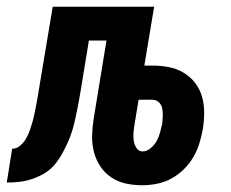

<svg xmlns="http://www.w3.org/2000/svg" viewBox="-64 -540 684 568"><path d="M357 8Q332 8 308.5 3Q285 -2 265.5 -15Q246 -28 233 -47.5Q220 -67 214 -90Q208 -113 208.5 -138Q209 -163 213 -188L251 -420H199L173 -262Q170 -244 166.5 -226Q163 -208 159 -189.5Q155 -171 149.5 -153Q144 -135 136 -117.5Q128 -100 118.5 -83Q109 -66 96 -51Q83 -36 65.5 -26Q48 -16 29.5 -10Q11 -4 -7 -2Q-25 0 -44 0L-28 -100Q-15 -100 -4.5 -109Q6 -118 12.5 -129Q19 -140 23.5 -152.5Q28 -165 31.5 -177Q35 -189 37.5 -201.5Q40 -214 42.5 -226Q45 -238 47 -250.5Q49 -263 51 -275L92 -520H392L363 -346H387Q411 -346 435 -341.5Q459 -337 479 -325Q499 -313 513 -295Q527 -277 533.5 -254.5Q540 -232 540 -207.5Q540 -183 536 -158Q532 -136 525.5 -115Q519 -94 507.5 -74.5Q496 -55 479 -38.5Q462 -22 442.5 -11.5Q423 -1 401 3.5Q379 8 357 8ZM358 -92Q370 -92 381.5 -101.5Q393 -111 399.5 -123Q406 -135 409.5 -148Q413 -161 416 -174Q417 -185 417.5 -196.5Q418 -208 416 -219Q414 -230 406 -237.5Q398 -245 386 -245H346L334 -172Q332 -160 331 -148Q330 -136 331.5 -124.5Q333 -113 339.5 -102.5Q346 -92 358 -92Z"/></svg>

Font: Iosevka Heavy Extended
Style: Italic
Weight: 900
Width: 7
Italic angle: -9°
Monospace: yes
Designer: Belleve Invis
Foundry: Belleve Invis
Version: Version 32.5.0; ttfautohint (v1.8.4)